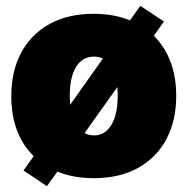

<svg xmlns="http://www.w3.org/2000/svg" viewBox="-20 -599 642 657"><path d="M140.6 38.1 60.5 -15.6 95.2 -64.5Q18.6 -140.6 18.6 -270.5Q18.6 -354.5 52 -417.7Q85.4 -481 148.7 -516.4Q211.9 -551.8 300.8 -551.8Q369.6 -551.8 424.8 -529.3L460 -579.1L541 -525.4L506.3 -476.6Q583 -399.9 583 -270.5Q583 -186.5 549.6 -123.3Q516.1 -60.1 452.9 -24.7Q389.6 10.7 300.8 10.7Q231.4 10.7 176.3 -11.7ZM218.8 -271.5Q218.8 -255.4 220.2 -240.7L332 -398.4Q318.4 -405.3 301.8 -405.3Q262.7 -405.3 240.7 -370.6Q218.8 -335.9 218.8 -271.5ZM301.8 -135.7Q339.4 -135.7 361.1 -171.6Q382.8 -207.5 382.8 -271.5Q382.8 -287.1 381.3 -300.8L269.5 -143.6Q284.2 -135.7 301.8 -135.7Z"/></svg>

Font: Inter Tight Black
Style: Regular
Weight: 900
Designer: Rasmus Andersson
Foundry: rsms
Version: Version 3.004; ttfautohint (v1.8.4.7-5d5b)